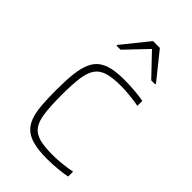

<svg xmlns="http://www.w3.org/2000/svg" viewBox="-227 -824 912 912"><g transform="rotate(45 229.0 -368.0)"><path d="M276 8Q221 8 184.5 -1Q148 -10 126 -29.5Q104 -49 93 -79.5Q82 -110 78.5 -153.5Q75 -197 75 -254Q75 -318 80 -363Q85 -408 98 -438.5Q111 -469 133.5 -486Q156 -503 189.5 -510.5Q223 -518 271 -518Q304 -518 340.5 -515Q377 -512 401 -507V-474Q375 -479 340.5 -482.5Q306 -486 278 -486Q224 -486 190.5 -476Q157 -466 139.5 -441Q122 -416 116 -371Q110 -326 110 -256Q110 -183 116 -137Q122 -91 140 -66.5Q158 -42 192 -33Q226 -24 281 -24Q313 -24 348.5 -28Q384 -32 406 -37V-4Q383 1 346.5 4.5Q310 8 276 8ZM129 -606V-611L236 -744H282L389 -611V-606H362L259 -714L156 -606Z"/></g></svg>

Font: Saira Thin Thin
Style: Regular
Weight: 250
Version: Version 1.101